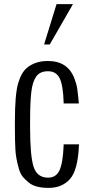

<svg xmlns="http://www.w3.org/2000/svg" viewBox="-20 -892 438 925"><path d="M192.4 -677.7 252.4 -872.1H331.5L219.7 -677.7ZM286.6 -393.6V-397.9Q284.2 -480.5 267.6 -514.6Q251 -548.8 211.4 -548.8Q171.9 -548.8 154.3 -522.9Q136.2 -497.1 130.9 -448.7Q125 -399.9 125 -307.6V-277.3Q125 -139.6 142.1 -87.9Q159.2 -36.1 211.4 -36.1Q250 -36.1 266.6 -71.3Q283.2 -106.4 286.6 -191.9V-196.8H360.4V-193.4Q355.5 -72.8 317.4 -29.8Q279.3 13.2 214.4 13.2Q149.4 13.2 119.1 -12.2Q102.5 -25.4 90.8 -39.1Q79.1 -52.7 71.3 -77.6Q56.2 -130.4 54.2 -170.9Q51.8 -211.4 51.8 -277.3V-307.6Q51.8 -435.5 66.9 -488.8Q82 -542 109.9 -565.4Q150.4 -598.6 211.4 -598.1Q306.2 -598.1 338.4 -514.2Q348.6 -487.3 351.6 -468.8Q354.5 -450.2 359.9 -393.6Z"/></svg>

Font: Oswald-Light
Style: Light
Weight: 300
Designer: vernon adams
Foundry: vernon adams
Version: Version ; ttfautohint (v0.92.18-e454-dirty) -l 8 -r 50 -G 20